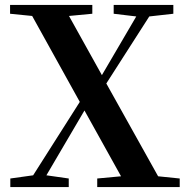

<svg xmlns="http://www.w3.org/2000/svg" viewBox="-20 -762 766 782"><path d="M712 -35V0H376V-35L473 -44L324 -312L169 -48L260 -35V0H22V-35L115 -48L305 -347L111 -697L21 -706V-742H356V-706L261 -697L395 -456L535 -695L443 -706V-742H686V-706L588 -695L413 -422L624 -44Z"/></svg>

Font: Source Han Serif JP
Style: Bold
Weight: 700
Designer: Ryoko NISHIZUKA  (kana & ideographs); Frank Grießhammer (Latin, Greek & Cyrillic); Wenlong ZHANG  (bopomofo); Sandoll Co
Foundry: Adobe Systems Incorporated
Version: Version 1.000;PS 1;hotconv 16.6.53;makeotf.lib2.5.65590